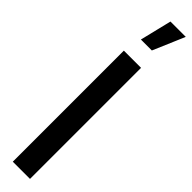

<svg xmlns="http://www.w3.org/2000/svg" viewBox="-336 -910 868 868"><g transform="rotate(45 98.0 -476.0)"><path d="M61 -800 98 -952H196L131 -800ZM42 0V-710H152V0Z"/></g></svg>

Font: Stick No Bills SemiBold
Style: Regular
Weight: 600
Designer: Kosala Senevirathne, Siva Puranthara, Lasantha Premarathna, Tharique Azeez
Foundry: mooniak
Version: Version 2.000